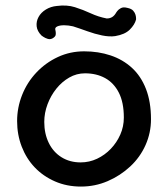

<svg xmlns="http://www.w3.org/2000/svg" viewBox="-20 -689 619 707"><path d="M278 -2Q226 -2 182.5 -21Q139 -40 108 -72.5Q77 -105 60 -149Q43 -193 43 -243Q43 -293 61.5 -339.5Q80 -386 114 -422Q148 -458 193 -479Q238 -500 290 -500Q342 -500 387 -485Q432 -470 465.5 -439.5Q499 -409 517.5 -361.5Q536 -314 536 -250Q536 -200 516 -155Q496 -110 459.5 -76Q423 -42 376.5 -22Q330 -2 278 -2ZM277 -91Q309 -91 337.5 -104.5Q366 -118 388 -141Q410 -164 423 -193.5Q436 -223 436 -256Q436 -312 417.5 -348Q399 -384 367 -401.5Q335 -419 293 -419Q262 -419 235 -403.5Q208 -388 187.5 -362.5Q167 -337 155 -305Q143 -273 143 -240Q143 -197 159.5 -163Q176 -129 206.5 -110Q237 -91 277 -91ZM174 -548Q165 -543 155.5 -546Q146 -549 139.5 -553.5Q133 -558 133 -558Q117 -574 115 -592Q113 -610 122 -626.5Q131 -643 149 -654Q167 -665 189 -667Q226 -672 256 -662.5Q286 -653 314 -640Q342 -627 373 -621Q385 -621 393.5 -626.5Q402 -632 408 -643Q408 -643 412 -648.5Q416 -654 425 -659Q434 -664 449 -660Q464 -657 470.5 -649.5Q477 -642 479 -634.5Q481 -627 481 -622Q481 -617 481 -617Q476 -598 458 -580Q440 -562 404 -556Q383 -553 356 -558.5Q329 -564 301.5 -574Q274 -584 249 -592Q232 -596 216 -596Q200 -596 190.5 -591.5Q181 -587 184 -578Q184 -578 185 -572.5Q186 -567 185 -560.5Q184 -554 174 -548Z"/></svg>

Font: Sour Gummy
Style: Regular
Weight: 400
Designer: Stefie Justprince
Foundry: Eifetstype
Version: Version 1.000